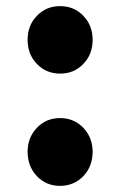

<svg xmlns="http://www.w3.org/2000/svg" viewBox="-20 -592 391 626"><path d="M100 -384Q70 -415 70 -462Q70 -509 100 -540Q130 -572 176 -572Q222 -572 252 -540Q282 -509 282 -462Q282 -415 252 -384Q222 -352 176 -352Q130 -352 100 -384ZM100 -18Q70 -50 70 -97Q70 -143 100 -175Q130 -207 176 -207Q221 -207 252 -175Q282 -143 282 -97Q282 -50 252 -18Q221 14 176 14Q130 14 100 -18Z"/></svg>

Font: KaiGen Gothic KR Heavy
Style: Heavy
Weight: 900
Designer: Ryoko NISHIZUKA  (kana & ideographs); Paul D. Hunt (Latin, Greek & Cyrillic); Wenlong ZHANG  (bopomofo); Sandoll Communi
Foundry: Adobe Systems Incorporated
Version: Version 1.002 March 28, 2018